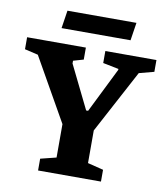

<svg xmlns="http://www.w3.org/2000/svg" viewBox="-107 -888 836 962"><g transform="rotate(10 311.0 -407.0)"><path d="M152 0V-60L232 -80V-250L50 -571L-18 -587V-648H281V-587L229 -572V-558L337 -338H347L460 -566V-571L380 -587V-648H640V-588L564 -568L392 -246V-80L472 -60V0ZM144 -723 158 -814H509L495 -723Z"/></g></svg>

Font: Faustina Light ExtraBold
Style: Regular
Weight: 800
Version: Version 1.200